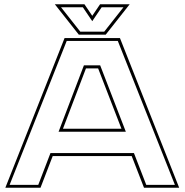

<svg xmlns="http://www.w3.org/2000/svg" viewBox="-20 -878 863 898"><path d="M5 0 282 -700H541L818 0H653.5L596 -148H226.5L169.5 0ZM25 -13.5H159L216 -162H606.5L664 -13.5H798L531 -686.5H292ZM254 -262 372.5 -572.5H448.5L568.5 -262ZM274.5 -276H548L439 -558H382ZM348.5 -716 236.5 -858H375L411.5 -804L448 -858H586.5L474.5 -716ZM355.5 -730H467.5L557.5 -844H455.5L411.5 -779L367.5 -844H265.5Z"/></svg>

Font: Tourney Expanded Thin
Style: Regular
Weight: 100
Width: 7
Designer: Tyler Finck
Foundry: Etcetera Type Co
Version: Version 1.010; ttfautohint (v1.8.3)